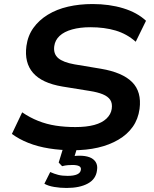

<svg xmlns="http://www.w3.org/2000/svg" viewBox="-20 -735 764 952"><path d="M340 10Q280 10 223.5 1Q167 -8 120.5 -26.5Q74 -45 39 -71L90 -178Q128 -152 169.5 -135.5Q211 -119 256.5 -112Q302 -105 354 -105Q409 -105 447.5 -115.5Q486 -126 508 -147Q530 -168 534 -195Q538 -223 526.5 -240Q515 -257 489.5 -267.5Q464 -278 425 -284L289 -306Q188 -323 144 -373.5Q100 -424 111 -507Q118 -558 145.5 -596.5Q173 -635 217 -662Q261 -689 317.5 -702Q374 -715 439 -715Q522 -715 591 -694Q660 -673 704 -632L653 -528Q609 -567 553.5 -583.5Q498 -600 428 -600Q377 -600 337.5 -589Q298 -578 275.5 -557Q253 -536 249 -506Q244 -468 268.5 -447Q293 -426 349 -416L481 -394Q587 -376 635 -328Q683 -280 672 -195Q665 -144 638 -106Q611 -68 566.5 -42Q522 -16 465.5 -3Q409 10 340 10ZM310 197Q279 197 249 192Q219 187 200 176L229 118Q249 127 268.5 132Q288 137 315 137Q346 137 362.5 129.5Q379 122 381 107Q383 94 372 88.5Q361 83 339 83Q329 83 316 84Q303 85 288 89L271 71L299 -20H368L344 58L313 45Q329 41 344.5 39Q360 37 374 37Q403 37 423.5 44.5Q444 52 454.5 68.5Q465 85 461 109Q456 153 415.5 175Q375 197 310 197Z"/></svg>

Font: Nunito Sans 10pt SemiExpanded
Style: Bold Italic
Weight: 700
Width: 6
Italic angle: -9°
Designer: Vernon Adams
Foundry: Vernon Adams
Version: Version 3.101;gftools[0.9.27]